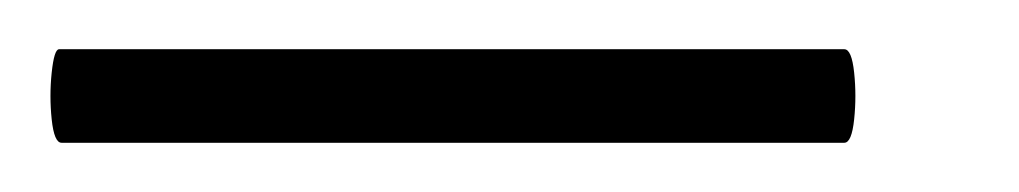

<svg xmlns="http://www.w3.org/2000/svg" viewBox="-32 17 414 78"><path d="M-7 75Q-10 75 -11 65.5Q-12 56 -11 46.5Q-10 37 -8 37H311Q314 37 315 46.5Q316 56 315 65.5Q314 75 311 75Z"/></svg>

Font: Cormorant Light
Style: Italic
Weight: 300
Italic angle: -10°
Designer: Christian Thalmann (Catharsis Fonts)
Foundry: Catharsis Fonts
Version: Version 4.000